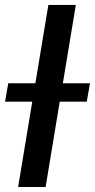

<svg xmlns="http://www.w3.org/2000/svg" viewBox="-38 -747 379 767"><path d="M-17.8 -340.9 -5 -414.4H103.3L155.2 -727.3H264.9L213.1 -414.4H321.4L308.6 -340.9H200.6L144.2 0H34.4L90.9 -340.9Z"/></svg>

Font: Inter P Medium
Style: Italic
Weight: 500
Italic angle: 9.39999°
Designer: Rasmus Andersson
Foundry: rsms
Version: Version 3.018;git-588b23468